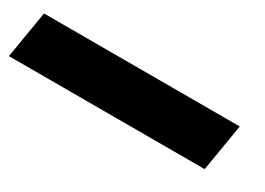

<svg xmlns="http://www.w3.org/2000/svg" viewBox="-86 -171 817 592"><g transform="rotate(30 322.5 125.0)"><path d="M-69 209 -41 41H656L628 209Z"/></g></svg>

Font: Georama ExtraCondensed Thin Black
Style: Italic
Weight: 900
Italic angle: -9°
Version: Version 1.001